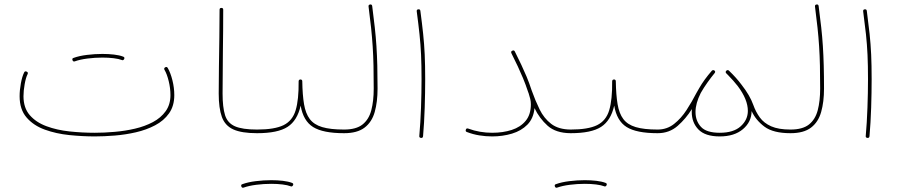

<svg xmlns="http://www.w3.org/2000/svg" viewBox="-20 -620 4102 874"><path d="M69.3 -182.1Q69.3 -209.5 75 -240.5Q80.6 -271.5 89.8 -290Q93.3 -297.9 101.6 -293.9Q109.4 -290.5 105.5 -282.2Q97.7 -267.1 92.3 -237.1Q86.9 -207 86.9 -182.1Q86.9 -128.9 115.5 -95.9Q144 -63 191.7 -45.4Q239.3 -27.8 296.6 -21.7Q354 -15.6 411.6 -15.6Q454.6 -15.6 502.2 -19.8Q549.8 -23.9 594.7 -34.4Q639.6 -44.9 676 -64.2Q712.4 -83.5 734.1 -113.8Q755.9 -144 755.9 -187Q755.9 -218.3 748 -250.5Q740.2 -282.7 729 -301.8Q724.6 -309.1 731.9 -313.5Q739.3 -317.9 743.7 -310.5Q756.3 -288.6 764.9 -254.4Q773.4 -220.2 773.4 -187Q773.4 -137.7 749.5 -104Q725.6 -70.3 686 -49.6Q646.5 -28.8 598.6 -17.8Q550.8 -6.8 502 -2.9Q453.1 1 411.6 1Q355.5 1 295.7 -5.1Q235.8 -11.2 184.3 -29.8Q132.8 -48.3 101.1 -85Q69.3 -121.6 69.3 -182.1ZM310.1 -345.7Q307.1 -354.5 314.9 -356.4Q340.3 -365.7 376 -370.1Q411.6 -374.5 446.3 -374.5Q474.1 -374.5 499 -371.6Q523.9 -368.7 540.5 -362.3Q548.8 -359.4 545.4 -351.6Q544.4 -349.1 541.3 -346.9Q538.1 -344.7 534.7 -346.7Q521 -352.1 497.3 -355Q473.6 -357.9 446.3 -357.9Q412.1 -357.9 377.9 -353.5Q343.8 -349.1 320.8 -340.8Q313.5 -337.9 310.1 -345.7Z M975.6 -194.3Q975.6 -251.5 976.6 -316.7Q977.5 -381.8 978.5 -448.5Q979.5 -515.1 979.5 -575.7Q979.5 -584 987.8 -584Q996.1 -584 996.1 -575.7Q996.1 -484.4 994.6 -382.3Q993.2 -280.3 993.2 -194.3Q993.2 -131.8 1004.4 -95.9Q1015.6 -60.1 1049.3 -45.2Q1083 -30.3 1149.9 -30.3H1150.4Q1158.7 -30.3 1158.7 -22Q1158.7 -13.7 1150.4 -13.7H1149.9Q1080.1 -13.7 1042.2 -30.8Q1004.4 -47.9 990 -87.6Q975.6 -127.4 975.6 -194.3Z M1141.6 -22Q1141.6 -30.3 1150.4 -30.3Q1230 -30.3 1270.8 -50.3Q1311.5 -70.3 1325.9 -118.4Q1340.3 -166.5 1339.4 -249.5Q1339.4 -258.3 1348.6 -258.3Q1356 -257.3 1356 -250Q1356.9 -188 1364 -145.8Q1371.1 -103.5 1390.1 -78.1Q1409.2 -52.7 1446.5 -41.5Q1483.9 -30.3 1545.9 -30.3H1546.4Q1554.7 -30.3 1554.7 -22Q1554.7 -13.7 1546.4 -13.7H1545.9Q1450.2 -13.7 1405.3 -41.7Q1360.4 -69.8 1348.6 -139.2Q1333.5 -71.3 1289.1 -42.5Q1244.6 -13.7 1150.4 -13.7Q1141.6 -13.7 1141.6 -22ZM1078.6 229Q1075.7 220.2 1083.5 218.3Q1108.9 209 1144.5 204.6Q1180.2 200.2 1214.8 200.2Q1242.7 200.2 1267.6 203.1Q1292.5 206.1 1309.1 212.4Q1317.4 215.3 1314 223.1Q1313 225.6 1309.8 227.8Q1306.6 230 1303.2 228Q1289.6 222.7 1265.9 219.7Q1242.2 216.8 1214.8 216.8Q1180.7 216.8 1146.5 221.2Q1112.3 225.6 1089.4 233.9Q1082 236.8 1078.6 229Z M1538.1 -22Q1538.1 -30.3 1546.4 -30.3Q1601.1 -30.3 1630.1 -53.2Q1659.2 -76.2 1670.2 -118.2Q1681.2 -160.2 1681.2 -216.8Q1681.2 -274.9 1680.2 -320.8Q1679.2 -366.7 1676.5 -408.4Q1673.8 -450.2 1669.2 -493.9Q1664.6 -537.6 1657.7 -590.3Q1656.7 -598.6 1665 -599.6Q1673.3 -600.6 1674.3 -592.3Q1681.2 -539.6 1686 -495.6Q1690.9 -451.7 1693.6 -409.7Q1696.3 -367.7 1697.5 -321.3Q1698.7 -274.9 1698.7 -216.8Q1698.7 -156.2 1685.8 -110.4Q1672.9 -64.5 1639.6 -39.1Q1606.4 -13.7 1546.4 -13.7Q1538.1 -13.7 1538.1 -22Z M1877 -568.4Q1876 -576.7 1884.3 -577.6Q1892.6 -578.6 1893.6 -570.3Q1901.4 -511.7 1906.2 -465.8Q1911.1 -419.9 1913.3 -371.8Q1915.5 -323.7 1915.5 -259.3Q1915.5 -198.7 1913.3 -129.9Q1911.1 -61 1905.8 0Q1904.8 8.8 1896.5 7.8Q1887.7 6.8 1888.7 -1Q1894 -61 1896.5 -129.9Q1898.9 -198.7 1898.9 -259.3Q1898.9 -323.2 1896.7 -370.8Q1894.5 -418.5 1889.6 -464.1Q1884.8 -509.8 1877 -568.4Z M2100.6 -29.8Q2103 -37.6 2111.3 -34.7Q2137.7 -24.9 2165 -20.3Q2192.4 -15.6 2220.2 -15.6Q2269.5 -15.6 2309.6 -28.6Q2349.6 -41.5 2373 -70.1Q2396.5 -98.6 2396.5 -145Q2396.5 -157.7 2393.8 -169.4Q2391.1 -181.2 2387.2 -192.4V-192.9Q2385.7 -196.8 2383.8 -202.1Q2372.1 -237.3 2360.8 -264.2Q2349.6 -291 2337.2 -317.6Q2324.7 -344.2 2308.1 -377.4Q2304.2 -385.7 2312 -389.2Q2320.3 -393.1 2323.7 -385.3Q2340.3 -352.1 2353 -325.2Q2365.7 -298.3 2377.2 -271Q2388.7 -243.7 2400.4 -208Q2416.5 -162.6 2436.3 -122.1Q2456.1 -81.5 2489 -56.2Q2522 -30.8 2577.1 -30.3H2577.6Q2585.9 -30.3 2585.9 -22Q2585.9 -13.7 2577.6 -13.7H2577.1Q2510.3 -14.2 2472.9 -47.6Q2435.5 -81.1 2413.1 -127.9Q2408.7 -81.1 2380.9 -52.7Q2353 -24.4 2310.5 -11.7Q2268.1 1 2220.2 1Q2190.9 1 2162.1 -3.7Q2133.3 -8.3 2105.5 -19Q2097.7 -21.5 2100.6 -29.8Z M2568.8 -22Q2568.8 -30.3 2577.6 -30.3Q2657.2 -30.3 2698 -50.3Q2738.8 -70.3 2753.2 -118.4Q2767.6 -166.5 2766.6 -249.5Q2766.6 -258.3 2775.9 -258.3Q2783.2 -257.3 2783.2 -250Q2784.2 -188 2791.3 -145.8Q2798.3 -103.5 2817.4 -78.1Q2836.4 -52.7 2873.8 -41.5Q2911.1 -30.3 2973.1 -30.3H2973.6Q2981.9 -30.3 2981.9 -22Q2981.9 -13.7 2973.6 -13.7H2973.1Q2877.4 -13.7 2832.5 -41.7Q2787.6 -69.8 2775.9 -139.2Q2760.7 -71.3 2716.3 -42.5Q2671.9 -13.7 2577.6 -13.7Q2568.8 -13.7 2568.8 -22ZM2505.9 229Q2502.9 220.2 2510.7 218.3Q2536.1 209 2571.8 204.6Q2607.4 200.2 2642.1 200.2Q2669.9 200.2 2694.8 203.1Q2719.7 206.1 2736.3 212.4Q2744.6 215.3 2741.2 223.1Q2740.2 225.6 2737.1 227.8Q2733.9 230 2730.5 228Q2716.8 222.7 2693.1 219.7Q2669.4 216.8 2642.1 216.8Q2607.9 216.8 2573.7 221.2Q2539.6 225.6 2516.6 233.9Q2509.3 236.8 2505.9 229Z M2965.3 -22Q2965.3 -30.3 2973.6 -30.3Q3016.1 -30.3 3048.3 -55.7Q3080.6 -81.1 3105.2 -119.1Q3129.9 -157.2 3149.4 -195.3Q3155.3 -206.5 3163.1 -219.2Q3184.6 -256.8 3220.2 -297.9Q3222.7 -300.8 3226.6 -300.8Q3230 -300.8 3232.4 -298.8Q3238.3 -293.9 3232.9 -287.1Q3232.9 -287.1 3232.9 -287.1Q3232.9 -287.1 3232.9 -287.1Q3218.3 -269.5 3200.7 -244.9Q3183.1 -220.2 3169.9 -196.8Q3146 -149.4 3146 -110.4Q3146 -69.8 3170.7 -42.7Q3195.3 -15.6 3256.3 -15.6Q3319.3 -15.6 3351.8 -45.2Q3384.3 -74.7 3384.3 -115.2Q3384.3 -167 3338.4 -228Q3319.8 -252 3293.5 -278.8Q3290 -282.2 3286.6 -285.6Q3280.3 -292 3286.1 -297.9L3286.6 -298.3Q3289.1 -300.8 3292.5 -300.8Q3293 -300.8 3293.5 -300.8Q3293.5 -300.8 3293.5 -300.8Q3296.4 -300.3 3298.3 -298.3Q3332 -266.1 3355.5 -234.4Q3393.6 -186 3409.2 -142.1Q3420.4 -110.4 3439 -85Q3457.5 -59.6 3490.7 -44.9Q3523.9 -30.3 3578.1 -30.3H3578.6Q3586.9 -30.3 3586.9 -22Q3586.9 -13.7 3578.6 -13.7H3578.1Q3500 -13.7 3460.2 -43.2Q3420.4 -72.8 3401.4 -114.3Q3400.9 -64.9 3361.8 -32Q3322.8 1 3256.3 1Q3189.9 1 3159.4 -30.5Q3128.9 -62 3128.9 -110.4Q3128.9 -116.7 3129.4 -123.5Q3102.5 -80.1 3064.7 -46.9Q3026.9 -13.7 2973.6 -13.7Q2965.3 -13.7 2965.3 -22Z M3570.3 -22Q3570.3 -30.3 3578.6 -30.3Q3633.3 -30.3 3662.4 -53.2Q3691.4 -76.2 3702.4 -118.2Q3713.4 -160.2 3713.4 -216.8Q3713.4 -274.9 3712.4 -320.8Q3711.4 -366.7 3708.7 -408.4Q3706.1 -450.2 3701.4 -493.9Q3696.8 -537.6 3689.9 -590.3Q3689 -598.6 3697.3 -599.6Q3705.6 -600.6 3706.5 -592.3Q3713.4 -539.6 3718.3 -495.6Q3723.1 -451.7 3725.8 -409.7Q3728.5 -367.7 3729.7 -321.3Q3731 -274.9 3731 -216.8Q3731 -156.2 3718 -110.4Q3705.1 -64.5 3671.9 -39.1Q3638.7 -13.7 3578.6 -13.7Q3570.3 -13.7 3570.3 -22Z M3909.2 -568.4Q3908.2 -576.7 3916.5 -577.6Q3924.8 -578.6 3925.8 -570.3Q3933.6 -511.7 3938.5 -465.8Q3943.4 -419.9 3945.6 -371.8Q3947.8 -323.7 3947.8 -259.3Q3947.8 -198.7 3945.6 -129.9Q3943.4 -61 3938 0Q3937 8.8 3928.7 7.8Q3919.9 6.8 3920.9 -1Q3926.3 -61 3928.7 -129.9Q3931.2 -198.7 3931.2 -259.3Q3931.2 -323.2 3929 -370.8Q3926.8 -418.5 3921.9 -464.1Q3917 -509.8 3909.2 -568.4Z"/></svg>

Font: Mikhak-DS2-FD Thin
Style: Regular
Weight: 100
Designer: Amin Abedi
Version: Version 3.2